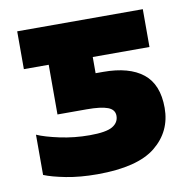

<svg xmlns="http://www.w3.org/2000/svg" viewBox="-68 -621 699 700"><g transform="rotate(-10 281.5 -271.0)"><path d="M238 11Q174 11 122.5 1Q71 -9 42 -21V-170Q71 -157 124.5 -145.5Q178 -134 235 -134Q296 -134 319.5 -148Q343 -162 343 -187Q343 -210 318 -219.5Q293 -229 240 -229H132V-413H40V-553H505V-413H295V-353H323Q419 -353 470 -312.5Q521 -272 521 -185Q521 -98 454 -43.5Q387 11 238 11Z"/></g></svg>

Font: Noto Sans Mono SemiCondensed Black
Style: Regular
Weight: 900
Width: 4
Designer: Monotype Design Team
Foundry: Monotype Imaging Inc.
Version: Version 2.014; ttfautohint (v1.8.4.7-5d5b)